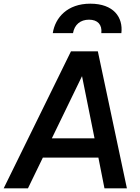

<svg xmlns="http://www.w3.org/2000/svg" viewBox="-47 -1024 759 1044"><path d="M-27 0H105L186 -167H488L521 0H643L485 -745H339ZM235 -272 399 -610 467 -272ZM240 -844H350C358 -890 390 -917 437 -917C484 -917 509 -890 504 -844H613C623 -930 571 -1004 444 -1004C319 -1004 253 -928 240 -844Z"/></svg>

Font: Mluvka SemiBold
Style: Italic
Weight: 600
Italic angle: -8°
Designer: Modified by Jiří Krblich, Original typeface by Gumpita Rahayu
Foundry: Gumpita Rahayu & Jiří Krblich
Version: Version 2.000;Glyphs 3.1.1 (3134)